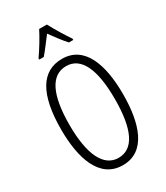

<svg xmlns="http://www.w3.org/2000/svg" viewBox="-231 -1043 993 1149"><g transform="rotate(-30 265.5 -468.5)"><path d="M292 -947H239C217 -903 177 -837 148 -797V-788H179C204 -816 238 -863 266 -899C294 -861 325 -818 353 -788H383V-797C361 -828 316 -901 292 -947ZM479 -358C479 -567 421 -724 267 -724C126 -724 52 -603 52 -359C52 -165 104 10 267 10C427 10 479 -159 479 -358ZM109 -358C109 -562 160 -674 267 -674C370 -674 422 -564 422 -358C422 -149 370 -41 266 -41C164 -41 109 -154 109 -358Z"/></g></svg>

Font: Noto Sans Khmer UI ExtraCondensed Light
Style: Regular
Weight: 300
Width: 2
Designer: Danh Hong and the Monotype Design Team
Foundry: Monotype Imaging Inc.
Version: Version 2.002